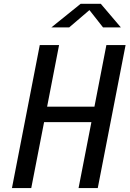

<svg xmlns="http://www.w3.org/2000/svg" viewBox="-20 -960 661 980"><path d="M381 0H479L621 -730H523L462 -415.5H220.5L281.5 -730H183L41 0H139.5L205 -336.5H446.5ZM242 -820H333L436.5 -908.5L506 -820H597L494.5 -940.5H391.5Z"/></svg>

Font: Monaspace Krypton
Style: Italic
Weight: 400
Italic angle: -11°
Designer: Riley Cran & the Lettermatic Team
Foundry: Lettermatic
Version: Version 1.101 (Monaspace Krypton)